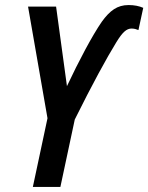

<svg xmlns="http://www.w3.org/2000/svg" viewBox="-20 -740 587 760"><path d="M110 0H219L276 -267C345 -406 403 -512 440 -572C465 -613 481 -627 501 -627C512 -627 520 -624 528 -621L547 -709C531 -716 512 -720 489 -720C444 -720 415 -698 383 -654C345 -599 292 -499 245 -399L202 -714H91L168 -272Z"/></svg>

Font: Noto Sans Display SemiCondensed Medium
Style: Italic
Weight: 500
Width: 4
Italic angle: -12°
Designer: Monotype Design Team
Foundry: Monotype Imaging Inc.
Version: Version 1.900